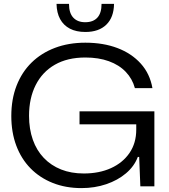

<svg xmlns="http://www.w3.org/2000/svg" viewBox="-20 -956 866 985"><path d="M398 9Q317 9 250.5 -17.5Q184 -44 136.5 -92.5Q89 -141 63.5 -209Q38 -277 38 -361Q38 -447 65 -516.5Q92 -586 142 -635Q192 -684 262 -710.5Q332 -737 418 -737Q510 -737 582.5 -709.5Q655 -682 702 -630Q749 -578 762 -504H672Q659 -552 625 -587.5Q591 -623 538.5 -642Q486 -661 418 -661Q326 -661 261.5 -624Q197 -587 163 -519.5Q129 -452 129 -362Q129 -294 148.5 -239Q168 -184 205 -145.5Q242 -107 293.5 -86.5Q345 -66 410 -66Q489 -66 549.5 -93.5Q610 -121 644.5 -171.5Q679 -222 679 -291V-340L701 -318H388V-385H772V0H700L694 -151H687Q669 -103 626.5 -67Q584 -31 525 -11Q466 9 398 9ZM418 -792Q371 -792 338.5 -809Q306 -826 288.5 -858Q271 -890 270 -936H334Q334 -889 356 -865.5Q378 -842 417 -842Q458 -842 479.5 -865.5Q501 -889 501 -936H565Q564 -867 525.5 -829.5Q487 -792 418 -792Z"/></svg>

Font: Mona Sans SemiExpanded
Style: Regular
Weight: 400
Width: 6
Designer: Deni Anggara
Foundry: GitHub
Version: Version 2.000